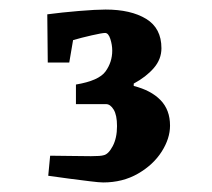

<svg xmlns="http://www.w3.org/2000/svg" viewBox="-20 -737 444 402"><path d="M201 -717Q254 -717 286 -697.5Q318 -678 318 -636Q318 -613 302 -594.5Q286 -576 260 -562V-557Q296 -548 316 -527.5Q336 -507 336 -474Q336 -447 318.5 -419.5Q301 -392 269 -373.5Q237 -355 196 -355Q188 -355 168 -357.5Q148 -360 124.5 -363Q101 -366 81 -369L85 -411Q102 -411 126 -410.5Q150 -410 170.5 -410Q191 -410 197 -412Q207 -414 216 -431Q225 -448 225 -473Q225 -496 218 -507.5Q211 -519 202 -519H139V-560Q187 -568 201 -587.5Q215 -607 215 -631Q215 -643 211 -655.5Q207 -668 200 -668Q194 -668 172 -663Q150 -658 133 -653L125 -606H80L79 -707Q109 -711 145 -714Q181 -717 201 -717Z"/></svg>

Font: Grenze Gotisch SemiBold
Style: Regular
Weight: 600
Designer: Renata Polastri
Foundry: Omnibus-Type
Version: Version 1.001